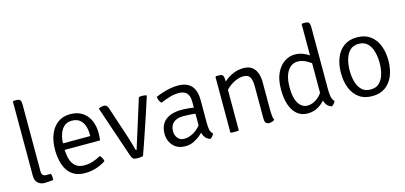

<svg xmlns="http://www.w3.org/2000/svg" viewBox="-65 -1173 3426 1624"><g transform="rotate(-15 1648.0 -361.5)"><path d="M238.5 -57.5Q245 -41 245 -17.5Q245 -13.5 244.8 -9.5Q244.5 -5.5 243.5 -2Q229 0 207.8 2Q186.5 4 170.5 4Q133 4 109.8 -17.2Q86.5 -38.5 86.5 -79V-729L92.5 -735H119.5Q144.5 -735 151.8 -722.2Q159 -709.5 159 -684.5V-99.5Q159 -78.5 168.5 -68Q178 -57.5 196.5 -57.5Z M370 -222.5V-279.5H643V-293.5Q643 -335 631.2 -369.5Q619.5 -404 593.5 -424.8Q567.5 -445.5 525 -445.5Q465.5 -445.5 434.5 -395.2Q403.5 -345 403.5 -263V-239.5Q403.5 -185.5 415.2 -143.2Q427 -101 455 -77Q483 -53 532 -53Q572 -53 608.2 -65Q644.5 -77 677 -95.5Q687.5 -86 695 -71Q702.5 -56 704 -44Q669.5 -19.5 621.5 -3.8Q573.5 12 522 12Q466 12 428 -8.8Q390 -29.5 367.2 -65.8Q344.5 -102 334.8 -148.2Q325 -194.5 325 -246Q325 -320 348.2 -378Q371.5 -436 416.2 -469.2Q461 -502.5 525 -502.5Q589 -502.5 632 -473.8Q675 -445 696.5 -396.5Q718 -348 718 -289Q718 -270 717 -255.5Q716 -241 713.5 -222.5Z M1125.5 -491.5Q1134 -493.5 1141.2 -494Q1148.5 -494.5 1155 -494.5Q1165.5 -494.5 1174.2 -493Q1183 -491.5 1191.5 -489L1193.5 -486Q1175 -426.5 1152.5 -358.8Q1130 -291 1107.2 -223.8Q1084.5 -156.5 1064.5 -98.2Q1044.5 -40 1030 0Q1018 3 1004.2 4Q990.5 5 978.5 5Q955.5 5 944.2 -3Q933 -11 922.5 -43.5L773 -485Q788.5 -492.5 798.8 -495Q809 -497.5 818.5 -497.5Q832 -497.5 841.2 -491Q850.5 -484.5 855.5 -469L934.5 -231Q944 -203 953.5 -172Q963 -141 970.5 -114.2Q978 -87.5 982 -72Q983.5 -67 985 -65.5Q986.5 -64 991 -64Z M1254.5 -133Q1254.5 -188.5 1278 -224Q1301.5 -259.5 1343.8 -276.8Q1386 -294 1442 -294Q1473 -294 1509 -290.8Q1545 -287.5 1577 -279.5V-226.5Q1547.5 -233.5 1512 -236Q1476.5 -238.5 1443 -238.5Q1390.5 -238.5 1360 -212.2Q1329.5 -186 1329.5 -138.5Q1329.5 -102 1349.8 -76.5Q1370 -51 1409 -51Q1448.5 -51 1494.5 -78.5Q1540.5 -106 1572 -162L1584.5 -94.5Q1567.5 -74 1540.2 -49.2Q1513 -24.5 1477.5 -6.2Q1442 12 1399 12Q1350 12 1318 -9.5Q1286 -31 1270.2 -64.2Q1254.5 -97.5 1254.5 -133ZM1651.5 -31.5Q1648 -21 1638.5 -9.8Q1629 1.5 1618 7Q1593 -2 1578.8 -18Q1564.5 -34 1558.2 -55.8Q1552 -77.5 1551.5 -103.5V-335.5Q1551.5 -391 1527 -414.2Q1502.5 -437.5 1461 -437.5Q1420.5 -437.5 1379.2 -425.5Q1338 -413.5 1298 -396Q1288 -404.5 1280.2 -421.5Q1272.5 -438.5 1272.5 -454Q1297.5 -465 1329.8 -475.8Q1362 -486.5 1397.8 -493.5Q1433.5 -500.5 1468.5 -500.5Q1520.5 -500.5 1555 -481.5Q1589.5 -462.5 1606.5 -425.5Q1623.5 -388.5 1623.5 -334.5V-128.5Q1623.5 -97 1628.2 -73Q1633 -49 1651.5 -31.5Z M1829 -493.5Q1854.5 -493.5 1861.8 -480.2Q1869 -467 1869 -442V0Q1862 1.5 1852.5 2.2Q1843 3 1832.5 3Q1821.5 3 1812 2.2Q1802.5 1.5 1795.5 0V-487.5L1801.5 -493.5ZM2169.5 -95Q2169.5 -70.5 2171.8 -48.5Q2174 -26.5 2181.5 -10Q2173.5 -2.5 2160.5 1.8Q2147.5 6 2134.5 6Q2113.5 6 2104.8 -6Q2096 -18 2096 -42.5V-320Q2096 -379 2081 -405.8Q2066 -432.5 2022.5 -432.5Q1992 -432.5 1958 -418.2Q1924 -404 1894.8 -380.2Q1865.5 -356.5 1849 -327.5V-406Q1881.5 -446.5 1933.8 -473Q1986 -499.5 2041 -499.5Q2088.5 -499.5 2116.5 -478.2Q2144.5 -457 2157 -421.5Q2169.5 -386 2169.5 -343.5Z M2687.5 -138.5Q2687.5 -106.5 2692.2 -77.8Q2697 -49 2715.5 -31.5Q2711.5 -21 2702.2 -9.8Q2693 1.5 2681.5 7Q2642 -7 2628.5 -40.8Q2615 -74.5 2615 -114.5V-729L2621 -735H2648Q2673 -735 2680.2 -722.2Q2687.5 -709.5 2687.5 -684.5ZM2303 -239.5Q2303 -330.5 2331.5 -387.8Q2360 -445 2403 -471.8Q2446 -498.5 2489.5 -498.5Q2535 -498.5 2575 -479.8Q2615 -461 2651 -433L2647 -367Q2618 -389 2579.8 -411.8Q2541.5 -434.5 2497 -434.5Q2466.5 -434.5 2439.2 -414.5Q2412 -394.5 2395 -351.5Q2378 -308.5 2378 -239Q2378 -172.5 2393 -131.2Q2408 -90 2432.5 -71.2Q2457 -52.5 2485 -52.5Q2515.5 -52.5 2546.5 -68.2Q2577.5 -84 2602.8 -113.2Q2628 -142.5 2640.5 -183L2654 -113Q2642 -83 2616 -54.2Q2590 -25.5 2553.2 -6.8Q2516.5 12 2470.5 12Q2416 12 2378.5 -19.8Q2341 -51.5 2322 -108Q2303 -164.5 2303 -239.5Z M3244.5 -245.5Q3244.5 -170.5 3221 -112.5Q3197.5 -54.5 3151 -21.2Q3104.5 12 3036 12Q2967 12 2921 -21.5Q2875 -55 2852 -113.2Q2829 -171.5 2829 -245.5Q2829 -319.5 2852.2 -377.5Q2875.5 -435.5 2921.8 -469Q2968 -502.5 3036 -502.5Q3105.5 -502.5 3151.8 -469Q3198 -435.5 3221.2 -377.2Q3244.5 -319 3244.5 -245.5ZM2905.5 -245.5Q2905.5 -195.5 2917.5 -150Q2929.5 -104.5 2958.2 -75.2Q2987 -46 3037 -46Q3086.5 -46 3115 -75.2Q3143.5 -104.5 3155.5 -150Q3167.5 -195.5 3167.5 -245.5Q3167.5 -294.5 3155.5 -340.2Q3143.5 -386 3115 -415.8Q3086.5 -445.5 3037 -445.5Q2987 -445.5 2958.2 -415.8Q2929.5 -386 2917.5 -340.2Q2905.5 -294.5 2905.5 -245.5Z"/></g></svg>

Font: Signika Light
Style: Regular
Weight: 300
Designer: Anna Giedry
Foundry: Anna Giedry
Version: Version 2.000